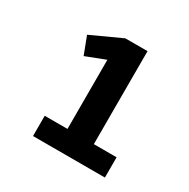

<svg xmlns="http://www.w3.org/2000/svg" viewBox="-104 -957 590 599"><g transform="rotate(30 191.5 -657.0)"><path d="M346 -526V-453H87V-526H169V-775L99 -748L75 -811L184 -861H264V-526Z"/></g></svg>

Font: Martel Sans SemiBold
Style: Regular
Weight: 600
Designer: Dan Reynolds and Mathieu Réguer
Foundry: Dan Reynolds and Mathieu Réguer
Version: Version 1.002; ttfautohint (v1.1) -l 5 -r 5 -G 72 -x 0 -D la